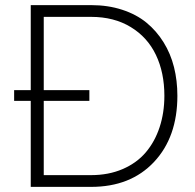

<svg xmlns="http://www.w3.org/2000/svg" viewBox="-20 -730 760 750"><path d="M335.9 -710Q401.9 -710 457.3 -691.9Q512.7 -673.8 552 -641.6Q591.3 -609.4 618.9 -564.9Q646.5 -520.5 659.7 -467.8Q672.9 -415 672.9 -356Q672.9 -194.3 581.5 -97.2Q490.2 0 335.9 0H100.1V-335.9H35.2V-377.9H100.1V-710ZM335.9 -45.9Q404.3 -45.9 459.2 -69.6Q514.2 -93.3 549.6 -135Q585 -176.8 603.5 -233.2Q622.1 -289.6 622.1 -356Q622.1 -446.3 589.1 -515.4Q556.2 -584.5 490.7 -624.3Q425.3 -664.1 335.9 -664.1H150.9V-377.9H329.1V-335.9H150.9V-45.9Z"/></svg>

Font: Rawline Light
Style: Regular
Weight: 300
Designer: Matt McInerney, Pablo Impallari, Rodrigo Fuenzalida
Foundry: Matt McInerney, Pablo Impallari, Rodrigo Fuenzalida
Version: Version 4.020;PS 004.020;hotconv 1.0.88;makeotf.lib2.5.64775